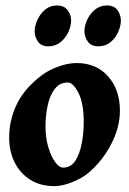

<svg xmlns="http://www.w3.org/2000/svg" viewBox="-20 -645 460 684"><path d="M407.2 -251Q407.2 -190.9 375.5 -130.4Q343.8 -69.8 293.5 -27.8Q270 -8.8 235.6 4.6Q201.2 18.1 173.8 18.1Q124 18.1 87.9 -4.6Q51.8 -27.3 32.2 -66.4Q12.7 -105.5 12.7 -154.3Q12.7 -218.8 40.5 -275.1Q68.4 -331.5 128.9 -377Q152.8 -395 187.3 -407.7Q221.7 -420.4 252.9 -420.4Q323.2 -420.4 365.2 -372.8Q407.2 -325.2 407.2 -251ZM278.3 -209.5Q278.3 -277.8 259.3 -314.5Q240.2 -351.1 221.7 -351.1Q192.4 -351.1 174.8 -327.9Q157.2 -304.7 149.7 -268.8Q142.1 -232.9 142.1 -194.3Q142.1 -154.8 151.9 -121.3Q161.6 -87.9 176.3 -67.9Q190.9 -47.9 205.1 -47.9Q232.9 -47.9 248.8 -73Q264.6 -98.1 271.5 -135.5Q278.3 -172.9 278.3 -209.5ZM410.6 -572.3Q410.6 -552.7 401.1 -531.2Q391.6 -509.8 373.8 -494.9Q356 -480 330.1 -480Q304.7 -480 292.7 -497.1Q280.8 -514.2 280.8 -533.7Q280.8 -552.2 290.3 -573.7Q299.8 -595.2 317.9 -610.4Q335.9 -625.5 361.3 -625.5Q387.2 -625.5 398.9 -608.4Q410.6 -591.3 410.6 -572.3ZM233.4 -572.3Q233.4 -552.7 223.6 -531.2Q213.9 -509.8 195.8 -494.9Q177.7 -480 152.3 -480Q126.5 -480 115 -497.1Q103.5 -514.2 103.5 -533.7Q103.5 -552.2 113 -573.7Q122.6 -595.2 140.4 -610.4Q158.2 -625.5 183.1 -625.5Q209 -625.5 221.2 -608.4Q233.4 -591.3 233.4 -572.3Z"/></svg>

Font: Dai Banna SIL
Style: Bold Italic
Weight: 700
Italic angle: -11°
Designer: Victor Gaultney
Foundry: SIL International
Version: Version 4.000